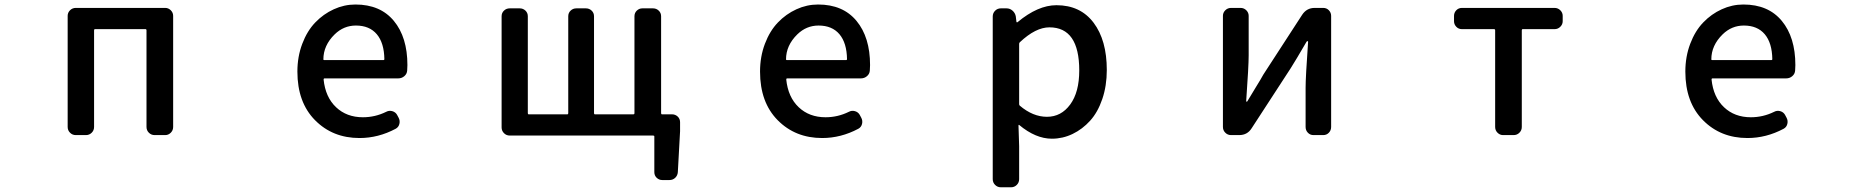

<svg xmlns="http://www.w3.org/2000/svg" viewBox="-20 -584 8040 830"><path d="M307.6 0Q293 0 282.7 -10.3Q272.5 -20.5 272.5 -35.2V-515.6Q272.5 -529.3 282.7 -539.6Q293 -549.8 307.6 -549.8H694.3Q708 -549.8 718.3 -539.6Q728.5 -529.3 728.5 -515.6V-35.2Q728.5 -20.5 718.3 -10.3Q708 0 694.3 0H648.4Q633.8 0 623.5 -10.3Q613.3 -20.5 613.3 -35.2V-453.1Q613.3 -458 609.4 -458H390.6Q386.7 -458 386.7 -453.1V-35.2Q386.7 -20.5 376.5 -10.3Q366.2 0 351.6 0Z M1534.2 12.7Q1418 12.7 1341.8 -64.5Q1265.6 -141.6 1265.6 -274.4Q1265.6 -338.9 1286.6 -394.5Q1307.6 -450.2 1342.8 -486.8Q1377.9 -523.4 1422.9 -543.9Q1467.8 -564.5 1516.6 -564.5Q1624 -564.5 1682.6 -493.7Q1741.2 -422.9 1741.2 -302.7Q1741.2 -291 1740.2 -279.3Q1739.3 -264.6 1728 -254.9Q1716.8 -245.1 1701.2 -245.1H1382.8Q1378.9 -245.1 1378.9 -240.2Q1386.7 -164.1 1432.6 -120.6Q1478.5 -77.1 1548.8 -77.1Q1601.6 -77.1 1649.4 -100.6Q1662.1 -107.4 1675.8 -103.5Q1689.5 -99.6 1696.3 -87.9L1703.1 -75.2Q1710 -62.5 1706.5 -48.3Q1703.1 -34.2 1690.4 -27.3Q1615.2 12.7 1534.2 12.7ZM1377.9 -327.1Q1377.9 -324.2 1381.8 -324.2H1637.7Q1641.6 -324.2 1641.6 -328.1Q1641.6 -328.1 1641.6 -328.1Q1640.6 -398.4 1608.9 -436Q1577.1 -473.6 1518.6 -473.6Q1465.8 -473.6 1426.8 -435.5Q1377.9 -387.7 1377.9 -327.1Z M2837.9 -94.7Q2837.9 -89.8 2841.8 -89.8H2884.8Q2899.4 -89.8 2909.7 -80.1Q2919.9 -70.3 2919.9 -55.7V-16.6L2910.2 160.2Q2909.2 174.8 2898.9 184.6Q2888.7 194.3 2874 194.3H2842.8Q2829.1 194.3 2818.8 184.6Q2808.6 174.8 2808.6 160.2V5.9Q2808.6 2 2803.7 2H2183.6Q2168.9 2 2158.7 -8.3Q2148.4 -18.6 2148.4 -33.2V-513.7Q2148.4 -528.3 2158.7 -538.1Q2168.9 -547.9 2183.6 -547.9H2226.6Q2241.2 -547.9 2251.5 -538.1Q2261.7 -528.3 2261.7 -513.7V-94.7Q2261.7 -89.8 2265.6 -89.8H2432.6Q2436.5 -89.8 2436.5 -94.7V-513.7Q2436.5 -528.3 2446.8 -538.1Q2457 -547.9 2471.7 -547.9H2512.7Q2527.3 -547.9 2537.6 -538.1Q2547.9 -528.3 2547.9 -513.7V-94.7Q2547.9 -89.8 2551.8 -89.8H2717.8Q2722.7 -89.8 2722.7 -94.7V-513.7Q2722.7 -528.3 2732.9 -538.1Q2743.2 -547.9 2756.8 -547.9H2802.7Q2817.4 -547.9 2827.6 -538.1Q2837.9 -528.3 2837.9 -513.7Z M3534.2 12.7Q3418 12.7 3341.8 -64.5Q3265.6 -141.6 3265.6 -274.4Q3265.6 -338.9 3286.6 -394.5Q3307.6 -450.2 3342.8 -486.8Q3377.9 -523.4 3422.9 -543.9Q3467.8 -564.5 3516.6 -564.5Q3624 -564.5 3682.6 -493.7Q3741.2 -422.9 3741.2 -302.7Q3741.2 -291 3740.2 -279.3Q3739.3 -264.6 3728 -254.9Q3716.8 -245.1 3701.2 -245.1H3382.8Q3378.9 -245.1 3378.9 -240.2Q3386.7 -164.1 3432.6 -120.6Q3478.5 -77.1 3548.8 -77.1Q3601.6 -77.1 3649.4 -100.6Q3662.1 -107.4 3675.8 -103.5Q3689.5 -99.6 3696.3 -87.9L3703.1 -75.2Q3710 -62.5 3706.5 -48.3Q3703.1 -34.2 3690.4 -27.3Q3615.2 12.7 3534.2 12.7ZM3377.9 -327.1Q3377.9 -324.2 3381.8 -324.2H3637.7Q3641.6 -324.2 3641.6 -328.1Q3641.6 -328.1 3641.6 -328.1Q3640.6 -398.4 3608.9 -436Q3577.1 -473.6 3518.6 -473.6Q3465.8 -473.6 3426.8 -435.5Q3377.9 -387.7 3377.9 -327.1Z M4306.6 225.6Q4292 225.6 4281.7 215.3Q4271.5 205.1 4271.5 190.4V-512.7Q4271.5 -527.3 4281.7 -537.6Q4292 -547.9 4306.6 -547.9H4331.1Q4345.7 -547.9 4356.9 -538.1Q4368.2 -528.3 4371.1 -513.7L4374 -489.3Q4375 -487.3 4376.5 -487.3Q4377.9 -487.3 4378.9 -488.3Q4466.8 -561.5 4546.9 -561.5Q4650.4 -561.5 4707.5 -485.8Q4764.6 -410.2 4764.6 -281.2Q4764.6 -212.9 4745.1 -155.8Q4725.6 -98.6 4692.4 -62Q4659.2 -25.4 4616.7 -4.9Q4574.2 15.6 4527.3 15.6Q4457 15.6 4385.7 -43.9Q4384.8 -44.9 4383.8 -43.9Q4382.8 -43 4382.8 -42L4385.7 47.9V190.4Q4385.7 205.1 4375.5 215.3Q4365.2 225.6 4350.6 225.6ZM4505.9 -79.1Q4567.4 -79.1 4606.4 -132.3Q4645.5 -185.5 4645.5 -279.3Q4645.5 -465.8 4516.6 -465.8Q4457 -465.8 4388.7 -401.4Q4385.7 -398.4 4385.7 -394.5V-133.8Q4385.7 -129.9 4388.7 -127Q4445.3 -79.1 4505.9 -79.1Z M5301.8 0Q5287.1 0 5276.9 -10.3Q5266.6 -20.5 5266.6 -35.2V-515.6Q5266.6 -529.3 5276.9 -539.6Q5287.1 -549.8 5301.8 -549.8H5342.8Q5357.4 -549.8 5367.7 -539.6Q5377.9 -529.3 5377.9 -515.6V-344.7Q5377.9 -298.8 5367.2 -147.5Q5366.2 -144.5 5369.1 -144.5Q5372.1 -144.5 5373 -147.5Q5381.8 -163.1 5407.2 -204.1Q5432.6 -245.1 5441.4 -261.7L5609.4 -520.5Q5628.9 -549.8 5663.1 -549.8H5700.2Q5714.8 -549.8 5724.6 -539.6Q5734.4 -529.3 5734.4 -515.6V-35.2Q5734.4 -20.5 5724.6 -10.3Q5714.8 0 5700.2 0H5658.2Q5643.6 0 5633.8 -10.3Q5624 -20.5 5624 -35.2V-205.1Q5624 -250 5634.8 -403.3Q5634.8 -406.2 5632.3 -406.2Q5629.9 -406.2 5627.9 -403.3Q5580.1 -321.3 5559.6 -289.1L5390.6 -29.3Q5372.1 0 5336.9 0Z M6477.5 0Q6463.9 0 6453.6 -10.3Q6443.4 -20.5 6443.4 -35.2V-453.1Q6443.4 -458 6438.5 -458H6299.8Q6285.2 -458 6275.4 -468.3Q6265.6 -478.5 6265.6 -492.2V-515.6Q6265.6 -529.3 6275.4 -539.6Q6285.2 -549.8 6299.8 -549.8H6700.2Q6714.8 -549.8 6725.1 -539.6Q6735.4 -529.3 6735.4 -515.6V-492.2Q6735.4 -478.5 6725.1 -468.3Q6714.8 -458 6700.2 -458H6562.5Q6558.6 -458 6558.6 -453.1V-35.2Q6558.6 -20.5 6548.3 -10.3Q6538.1 0 6523.4 0Z M7534.2 12.7Q7418 12.7 7341.8 -64.5Q7265.6 -141.6 7265.6 -274.4Q7265.6 -338.9 7286.6 -394.5Q7307.6 -450.2 7342.8 -486.8Q7377.9 -523.4 7422.9 -543.9Q7467.8 -564.5 7516.6 -564.5Q7624 -564.5 7682.6 -493.7Q7741.2 -422.9 7741.2 -302.7Q7741.2 -291 7740.2 -279.3Q7739.3 -264.6 7728 -254.9Q7716.8 -245.1 7701.2 -245.1H7382.8Q7378.9 -245.1 7378.9 -240.2Q7386.7 -164.1 7432.6 -120.6Q7478.5 -77.1 7548.8 -77.1Q7601.6 -77.1 7649.4 -100.6Q7662.1 -107.4 7675.8 -103.5Q7689.5 -99.6 7696.3 -87.9L7703.1 -75.2Q7710 -62.5 7706.5 -48.3Q7703.1 -34.2 7690.4 -27.3Q7615.2 12.7 7534.2 12.7ZM7377.9 -327.1Q7377.9 -324.2 7381.8 -324.2H7637.7Q7641.6 -324.2 7641.6 -328.1Q7641.6 -328.1 7641.6 -328.1Q7640.6 -398.4 7608.9 -436Q7577.1 -473.6 7518.6 -473.6Q7465.8 -473.6 7426.8 -435.5Q7377.9 -387.7 7377.9 -327.1Z"/></svg>

Font: Gen Jyuu Gothic L Monospace Medium
Style: Regular
Weight: 500
Designer: [Source Han Sans]
Ryoko NISHIZUKA  (kana & ideographs); Paul D. Hunt (Latin, Greek & Cyrillic); Wenlong ZHANG  (bopomofo
Version: Version 1.002.20150607